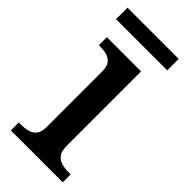

<svg xmlns="http://www.w3.org/2000/svg" viewBox="-220 -723 769 769"><g transform="rotate(45 164.5 -339.0)"><path d="M21 0V-45H34Q54 -45 72 -49.5Q90 -54 101.5 -68.5Q113 -83 113 -111V-425Q113 -454 101.5 -468Q90 -482 72 -486.5Q54 -491 34 -491H29V-536H223V-115Q223 -85 234 -70Q245 -55 263.5 -50Q282 -45 302 -45H315V0ZM4 -613V-678H294V-613Z"/></g></svg>

Font: Noto Serif Armenian Medium
Style: Regular
Weight: 500
Version: Version 2.007